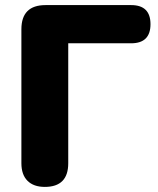

<svg xmlns="http://www.w3.org/2000/svg" viewBox="-20 -725 619 754"><path d="M156 9Q112 9 88 -15Q64 -39 64 -84V-610Q64 -705 159 -705H495Q571 -705 571 -630Q571 -555 495 -555H248V-84Q248 9 156 9Z"/></svg>

Font: Chiron GoRound TC H
Style: Regular
Weight: 900
Designer: Ryoko NISHIZUKA 西塚涼子 (kana, bopomofo & ideographs); Paul D. Hunt (Latin, Greek & Cyrillic); Sandoll Communications 산돌커뮤니
Foundry: Adobe
Version: Version 1.000;hotconv 1.1.1;makeotfexe 2.6.0